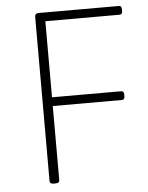

<svg xmlns="http://www.w3.org/2000/svg" viewBox="-51 -742 606 787"><g transform="rotate(-5 251.5 -349.0)"><path d="M138 2Q130 2 126 -1Q122 -4 122 -10V-686Q122 -700 138 -700H467Q479 -700 479 -686V-678Q479 -664 467 -664H162V-351H446Q458 -351 458 -337V-329Q458 -315 446 -315H162V-10Q162 -4 158 -1Q154 2 146 2Z"/></g></svg>

Font: Asap Thin
Style: Regular
Weight: 250
Designer: Pablo Cosgaya
Foundry: Omnibus-Type
Version: Version 3.001